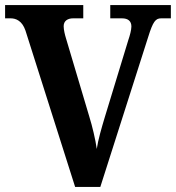

<svg xmlns="http://www.w3.org/2000/svg" viewBox="-20 -734 691 754"><path d="M80 -614 275 0H374L562 -589C581 -650 591 -662 613 -662H651V-714H413V-662H459C483 -662 496 -651 496 -630C496 -617 490 -594 484 -577L391 -272C379 -232 365 -184 360 -149C355 -186 342 -240 331 -275L239 -584C235 -597 230 -617 230 -631C230 -653 247 -662 267 -662H307V-714H0V-662H22C43 -662 67 -652 80 -614Z"/></svg>

Font: Noto Serif Tamil SemiCondensed
Style: Bold
Weight: 700
Width: 4
Designer: Indian Type Foundry, Tom Grace, and the Monotype Design Team
Foundry: Monotype Imaging Inc.
Version: Version 2.004